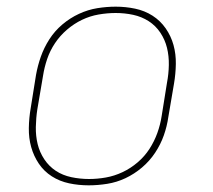

<svg xmlns="http://www.w3.org/2000/svg" viewBox="-20 -548 640 576"><path d="M246 8Q216 8 187.5 2Q159 -4 135.5 -19Q112 -34 96.5 -57Q81 -80 73.5 -107Q66 -134 66.5 -164Q67 -194 72 -223L88 -323Q93 -351 102.5 -378Q112 -405 128 -430Q144 -455 167 -474.5Q190 -494 217 -506.5Q244 -519 272 -523.5Q300 -528 327 -528Q357 -528 385.5 -522Q414 -516 437.5 -501Q461 -486 477 -463Q493 -440 500.5 -413Q508 -386 507.5 -356Q507 -326 502 -297L485 -197Q481 -169 471.5 -142Q462 -115 445.5 -90Q429 -65 406 -45.5Q383 -26 356.5 -13.5Q330 -1 301.5 3.5Q273 8 246 8ZM247 -11Q272 -11 297.5 -15.5Q323 -20 347.5 -31.5Q372 -43 393 -61Q414 -79 428.5 -101.5Q443 -124 452 -149Q461 -174 465 -200L481 -300Q486 -326 486.5 -353Q487 -380 481 -404.5Q475 -429 461 -450Q447 -471 426 -484.5Q405 -498 379.5 -503.5Q354 -509 327 -509Q302 -509 276 -504.5Q250 -500 226 -488.5Q202 -477 181 -459Q160 -441 145 -418.5Q130 -396 121.5 -371Q113 -346 109 -320L92 -220Q88 -194 87.5 -167Q87 -140 93 -115.5Q99 -91 113 -70Q127 -49 147.5 -35.5Q168 -22 194 -16.5Q220 -11 247 -11Z"/></svg>

Font: Iosevka Aile Thin
Style: Italic
Weight: 100
Italic angle: -9°
Designer: Belleve Invis
Foundry: Belleve Invis
Version: Version 31.1.0; ttfautohint (v1.8.4)